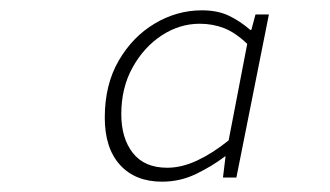

<svg xmlns="http://www.w3.org/2000/svg" viewBox="-20 -754 640 372"><path d="M294 -402Q242 -402 212.5 -434.5Q183 -467 183 -526Q183 -590 210 -636.5Q237 -683 280 -708.5Q323 -734 371 -734Q401 -734 422.5 -724Q444 -714 465 -696H467L475 -726H501L438 -410H412L417 -451H416Q391 -432 360 -417Q329 -402 294 -402ZM304 -429Q332 -429 362 -443Q392 -457 423 -482L459 -669Q436 -691 414 -699.5Q392 -708 367 -708Q328 -708 293.5 -685.5Q259 -663 237 -623.5Q215 -584 215 -533Q215 -486 237.5 -457.5Q260 -429 304 -429Z"/></svg>

Font: Source Code Pro ExtraLight ExtraLight
Style: Italic
Weight: 250
Italic angle: -11°
Monospace: yes
Version: Version 1.016;hotconv 1.0.116;makeotfexe 2.5.65601